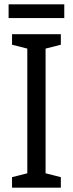

<svg xmlns="http://www.w3.org/2000/svg" viewBox="-20 -873 340 893"><path d="M263 0H36V-49L107 -67V-647L36 -665V-714H263V-665L192 -647V-67L263 -49ZM279 -853V-789H20V-853Z"/></svg>

Font: Noto Sans Lao Condensed
Style: Regular
Weight: 400
Width: 3
Designer: Monotype Design Team
Foundry: Monotype Imaging Inc.
Version: Version 2.003; ttfautohint (v1.8.4.7-5d5b)